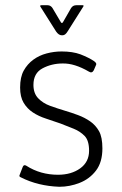

<svg xmlns="http://www.w3.org/2000/svg" viewBox="-20 -700 467 735"><path d="M55 -30 67 -61Q71 -71 80 -66Q108 -48 138.5 -39.5Q169 -31 202 -31Q253 -31 287 -55.5Q321 -80 321 -123Q321 -162 304 -179.5Q287 -197 262.5 -207Q238 -217 212 -227Q184 -237 156 -246Q128 -255 106 -269.5Q84 -284 70.5 -306.5Q57 -329 57 -365Q57 -405 71 -430Q85 -455 107.5 -471.5Q130 -488 158.5 -495.5Q187 -503 216 -503Q258 -503 288 -492Q321 -479 340 -466Q351 -458 348 -452L339 -431Q332 -418 320 -426Q265 -458 220 -457Q178 -457 143 -438.5Q108 -420 108 -375Q108 -343 126 -324Q144 -305 171.5 -295Q199 -285 229 -276Q253 -269 278.5 -259.5Q304 -250 325 -235.5Q346 -221 359 -198Q372 -175 372 -132Q372 -79 347.5 -47Q323 -15 285 0Q247 15 207 15Q125 12 60 -21Q52 -24 55 -30ZM195 -579 135 -674Q131 -680 139 -680H162Q174 -680 181 -669L213 -615Q217 -609 221 -615L252 -669Q259 -680 272 -680H296Q302 -680 299 -675L239 -580Q230 -565 220 -565H216Q205 -565 195 -579Z"/></svg>

Font: Vivano Light
Style: Regular
Weight: 300
Designer: Joe Prince, Josias Burgherr
Version: Version 2.064;September 19, 2022;FontCreator 14.0.0.2877 64-